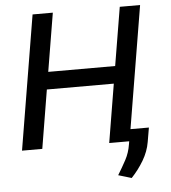

<svg xmlns="http://www.w3.org/2000/svg" viewBox="-60 -782 923 1036"><g transform="rotate(-5 401.0 -264.0)"><path d="M34.4 0 155.2 -727.3H264.9L212.4 -411.2H574.9L627.5 -727.3H737.6L616.8 0H506.7L559.3 -317.1H196.7L144.2 0ZM727.3 -64.6 714.1 12.4Q705.6 63.2 677.4 110.8Q649.1 158.4 611.2 198.5L539.8 177.2Q564.3 137.4 584.7 99.4Q605.1 61.4 612.2 16.3L625.7 -64.6Z"/></g></svg>

Font: Inter UI Medium
Style: Italic
Weight: 500
Italic angle: 9.39999°
Designer: Rasmus Andersson
Foundry: rsms
Version: 3.2;8d6f07862